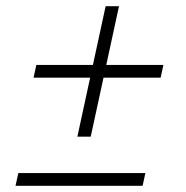

<svg xmlns="http://www.w3.org/2000/svg" viewBox="-20 -608 600 618"><path d="M320 -588H363L272 -168H229ZM506 -399 497 -358H88L97 -399ZM448 -51 439 -10H30L39 -51Z"/></svg>

Font: Roboto Serif 20pt Thin
Style: Italic
Weight: 250
Italic angle: -10°
Version: Version 1.007